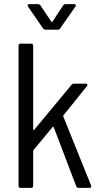

<svg xmlns="http://www.w3.org/2000/svg" viewBox="-20 -912 493 932"><path d="M70 -10V-690Q70 -700 80 -700H131Q141 -700 141 -690V-284Q141 -282 143 -281Q145 -280 146 -282L327 -500Q332 -506 339 -506H396Q402 -506 404 -502.5Q406 -499 402 -494L288 -352Q286 -349 287 -347L422 -12L423 -8Q423 0 414 0H361Q353 0 350 -8L241 -294Q240 -296 238 -296.5Q236 -297 235 -295L143 -184Q141 -180 141 -179V-10Q141 0 131 0H80Q70 0 70 -10ZM114 -885Q114 -892 123 -892H164Q172 -892 176 -886L229 -807Q230 -806 232 -806Q234 -806 235 -807L286 -885Q291 -892 298 -892H340Q346 -892 348 -888.5Q350 -885 346 -880L272 -774Q268 -768 260 -768H201Q193 -768 189 -774L116 -880Z"/></svg>

Font: Barlow Semi Condensed
Style: Regular
Weight: 400
Width: 4
Designer: Jeremy Tribby
Foundry: Tribby Type
Version: Version 1.408;December 10, 2018;FontCreator 11.5.0.2430 64-b